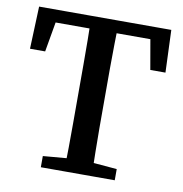

<svg xmlns="http://www.w3.org/2000/svg" viewBox="-76 -739 774 811"><g transform="rotate(10 310.5 -333.5)"><path d="M152 0V-48L294 -60H326L469 -48V0ZM251 0Q253 -51 253.5 -102Q254 -153 254 -205.5Q254 -258 254 -310V-357Q254 -409 254 -460.5Q254 -512 253.5 -564Q253 -616 251 -667H370Q369 -617 368 -565Q367 -513 367 -461.5Q367 -410 367 -357V-310Q367 -259 367 -207Q367 -155 368 -103.5Q369 -52 370 0ZM20 -485 27 -667H594L601 -485H536L505 -663L556 -613H65L116 -663L85 -485Z"/></g></svg>

Font: Source Serif 4 18pt Medium
Style: Regular
Weight: 500
Designer: Frank Grießhammer
Foundry: Adobe Systems Incorporated
Version: Version 4.004;hotconv 1.0.116;makeotfexe 2.5.65601